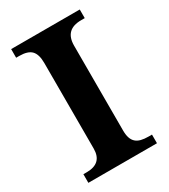

<svg xmlns="http://www.w3.org/2000/svg" viewBox="-166 -739 719 819"><g transform="rotate(-30 193.5 -329.5)"><path d="M23.4 -616.2V-658.7H361.3V-616.2H343.3Q263.2 -616.2 263.2 -537.1V-119.1Q263.2 -97.7 268.1 -83Q272.9 -68.4 283 -59.3Q293 -50.3 308.3 -46.4Q323.7 -42.5 345.2 -42.5H361.3V0H23.4V-42.5H40Q116.2 -42.5 116.2 -115.2V-537.1Q116.2 -579.1 98.4 -597.7Q80.6 -616.2 38.6 -616.2Z"/></g></svg>

Font: XB Niloofar
Style: Bold
Weight: 700
Designer: Behnam
Foundry: Irmug
Version: Version 7.201 2008